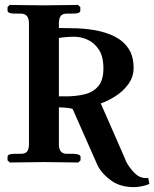

<svg xmlns="http://www.w3.org/2000/svg" viewBox="-20 -667 634 789"><path d="M529 -388Q529 -350 506.5 -320Q484 -290 452.5 -270.5Q421 -251 394 -242Q420 -184 445.5 -125Q471 -66 497 -7H496Q512 24 535 46Q558 68 589 64L594 89Q580 95 562 98.5Q544 102 530 102Q476 102 439 76.5Q402 51 382 15L280 -216L281 -215Q280 -220 266 -222.5Q252 -225 222 -226V-74Q222 -35 254 -35H280Q292 -35 301.5 -32Q311 -29 311 -23V-8L301 1Q301 1 285 0.5Q269 0 246 0Q223 0 200 -0.5Q177 -1 162 -1Q149 -1 125.5 -0.5Q102 0 78 0Q54 0 37.5 0.5Q21 1 21 1L11 -8V-23Q11 -35 41 -35H66Q85 -35 92 -45Q99 -55 99 -74V-571Q99 -611 66 -611H41Q28 -611 19.5 -614Q11 -617 11 -623V-638L20 -647Q20 -647 36 -646.5Q52 -646 75 -646Q98 -646 121 -645.5Q144 -645 159 -645Q172 -645 195.5 -645.5Q219 -646 243 -646Q267 -646 283.5 -646.5Q300 -647 300 -647L310 -638V-623Q310 -611 280 -611H254Q236 -611 229 -600.5Q222 -590 222 -571V-552Q233 -552 246 -551.5Q259 -551 275 -551Q324 -551 369.5 -543Q415 -535 451 -517Q487 -499 508 -467.5Q529 -436 529 -388ZM405 -386Q405 -435 386 -463.5Q367 -492 339.5 -504Q312 -516 286 -516Q252 -516 222 -511V-271H250Q292 -271 327.5 -279.5Q363 -288 384 -313Q405 -338 405 -386Z"/></svg>

Font: Libertinus Serif SemiBold
Style: Regular
Weight: 600
Designer: Philipp H. Poll, Khaled Hosny
Foundry: Caleb Maclennan
Version: Version 7.051;RELEASE